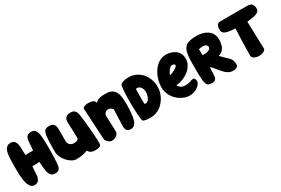

<svg xmlns="http://www.w3.org/2000/svg" viewBox="86 -1918 4442 3039"><g transform="rotate(-30 2307.5 -398.0)"><path d="M272 -292Q269 -268.1 267.1 -234.9Q265.1 -201.7 263.9 -177.7Q262.7 -153.8 259.8 -126.5Q256.8 -99.1 250 -80.3Q243.2 -61.5 231.4 -45.4Q219.7 -29.3 199.7 -21.2Q179.7 -13.2 151.9 -13.2Q129.4 -13.2 111.3 -23.2Q93.3 -33.2 80.3 -52.7Q67.4 -72.3 57.6 -95.2Q47.9 -118.2 42 -150.6Q36.1 -183.1 32.2 -211.7Q28.3 -240.2 26.6 -278.1Q24.9 -315.9 24.4 -343Q23.9 -370.1 23.9 -405.8Q23.9 -447.8 24.2 -476.3Q24.4 -504.9 25.6 -539.3Q26.9 -573.7 28.8 -596.4Q30.8 -619.1 34.2 -645Q37.6 -670.9 43 -687.5Q48.3 -704.1 55.7 -721.7Q63 -739.3 72.8 -749.3Q82.5 -759.3 95 -768.1Q107.4 -776.9 123.3 -780.5Q139.2 -784.2 158.2 -784.2Q186 -784.2 205.8 -773.4Q225.6 -762.7 236.3 -743.2Q247.1 -723.6 252.9 -700.4Q258.8 -677.2 260.5 -648.2Q262.2 -619.1 262.7 -593.8Q263.2 -568.4 264.2 -540.5Q265.1 -512.7 268.1 -495.1Q307.1 -501 335 -501L404.8 -499Q409.2 -526.4 411.6 -564.5Q414.1 -602.5 415 -629.2Q416 -655.8 421.6 -684.8Q427.2 -713.9 437 -731.7Q446.8 -749.5 467.8 -761.2Q488.8 -772.9 520 -772.9Q546.9 -772.9 566.2 -765.4Q585.4 -757.8 599.1 -739.5Q612.8 -721.2 621.1 -697Q629.4 -672.9 634 -632.3Q638.7 -591.8 640.4 -547.6Q642.1 -503.4 642.1 -438Q642.1 -153.3 625.5 -81.1Q608.9 -8.8 530.8 -8.8Q507.3 -8.8 489 -15.9Q470.7 -22.9 458.5 -33.9Q446.3 -44.9 437.3 -63.7Q428.2 -82.5 423.3 -100.6Q418.5 -118.7 414.8 -145.3Q411.1 -171.9 409.4 -193.4Q407.7 -214.8 405 -245.6Q402.3 -276.4 399.9 -297.9Q370.1 -289.1 337.9 -289.1Q287.1 -289.1 272 -292Z M827.6 -710Q855 -710 875 -699.7Q895 -689.5 905.5 -671.6Q916 -653.8 920.9 -633.3Q925.8 -612.8 925.8 -588.9V-370.1Q925.8 -330.6 955.1 -303.2Q984.4 -275.9 1023.9 -275.9Q1111.8 -275.9 1111.8 -324.2Q1111.8 -381.3 1109.1 -453.9Q1106.4 -526.4 1104 -570.3L1101.6 -613.8Q1101.6 -665.5 1129.2 -695.3Q1156.7 -725.1 1211.9 -725.1Q1226.6 -725.1 1238.8 -723.1Q1251 -721.2 1260.3 -719Q1269.5 -716.8 1277.6 -711.2Q1285.6 -705.6 1291 -701.4Q1296.4 -697.3 1301.8 -688.7Q1307.1 -680.2 1310.1 -674.8Q1313 -669.4 1316.9 -658.2Q1320.8 -647 1322.3 -641.1Q1323.7 -635.3 1327.6 -622.1Q1332.5 -585.4 1340.1 -525.1Q1347.7 -464.8 1360.4 -316.7Q1373 -168.5 1373 -65.9Q1373 -38.1 1345.7 -23.9Q1318.4 -9.8 1269 -9.8Q1243.7 -9.8 1223.1 -13.9Q1202.6 -18.1 1190.4 -23.7Q1178.2 -29.3 1167.7 -39.1Q1157.2 -48.8 1152.6 -55.7Q1147.9 -62.5 1141.6 -73.2Q1139.6 -72.8 1124.5 -67.9Q1109.4 -63 1104.5 -61.5Q1099.6 -60.1 1084.2 -55.7Q1068.8 -51.3 1059.6 -49.6Q1050.3 -47.9 1033.4 -44.9Q1016.6 -42 1002.4 -40.8Q988.3 -39.6 969 -38.3Q949.7 -37.1 929.7 -37.1Q893.6 -37.1 851.6 -61.8Q809.6 -86.4 775.1 -124.5Q740.7 -162.6 717.8 -211.7Q694.8 -260.7 694.8 -306.2Q694.8 -380.4 695.6 -430.2Q696.3 -480 699.2 -525.1Q702.1 -570.3 705.6 -596.9Q709 -623.5 717 -646.5Q725.1 -669.4 733.6 -680.2Q742.2 -690.9 757.3 -698.5Q772.5 -706.1 787.8 -708Q803.2 -710 827.6 -710Z M1527.8 -714.8Q1592.8 -714.8 1623.8 -698Q1654.8 -681.2 1658.7 -647Q1660.6 -648.9 1667.2 -656Q1673.8 -663.1 1677 -666Q1680.2 -668.9 1689 -675.5Q1697.8 -682.1 1705.6 -685.3Q1713.4 -688.5 1727.1 -693.1Q1740.7 -697.8 1755.9 -700.2Q1771 -702.6 1792.7 -704.3Q1814.5 -706.1 1839.8 -706.1Q1900.4 -706.1 1940.2 -691.4Q1980 -676.8 2006.1 -641.4Q2032.2 -606 2043.5 -549.6Q2054.7 -493.2 2054.7 -407.2Q2054.7 -206.1 2024.7 -112.5Q1994.6 -19 1919.9 -19Q1869.1 -19 1848.4 -44.2Q1827.6 -69.3 1827.6 -123Q1827.6 -189.5 1833.3 -291.5Q1838.9 -393.6 1838.9 -415Q1838.9 -432.1 1814.5 -451.7Q1790 -471.2 1758.8 -471.2Q1721.7 -471.2 1701.2 -446.5Q1680.7 -421.9 1680.7 -398.9Q1680.7 -339.4 1686.3 -254.9Q1691.9 -170.4 1691.9 -110.8Q1691.9 -65.4 1651.6 -37.1Q1611.3 -8.8 1560.5 -8.8Q1541 -8.8 1508.1 -33.7Q1475.1 -58.6 1464.8 -90.8Q1432.6 -665 1432.6 -669.9Q1432.6 -686.5 1463.6 -700.7Q1494.6 -714.8 1527.8 -714.8Z M2294.4 -749Q2359.4 -749 2418.5 -722.4Q2477.5 -695.8 2521.7 -649.2Q2565.9 -602.5 2592.3 -534.2Q2618.7 -465.8 2618.7 -387.2Q2618.7 -338.4 2604.2 -287.4Q2589.8 -236.3 2560.8 -188.5Q2531.7 -140.6 2491.7 -103Q2451.7 -65.4 2395.5 -42.7Q2339.4 -20 2275.9 -20Q2228.5 -20 2192.4 -26.6Q2156.2 -33.2 2144.5 -44.9Q2133.3 -56.2 2125 -164.8Q2116.7 -273.4 2116.7 -417Q2116.7 -530.3 2123.5 -609.9Q2130.4 -689.5 2140.6 -705.1Q2152.3 -722.7 2193.6 -735.8Q2234.9 -749 2294.4 -749ZM2415.5 -413.1Q2415.5 -440.9 2406 -467.8Q2396.5 -494.6 2375.7 -513.9Q2355 -533.2 2327.6 -533.2Q2316.4 -533.2 2311 -532.2Q2305.7 -531.2 2304.4 -530.5Q2303.2 -529.8 2303.2 -526.1Q2303.2 -522.5 2302.7 -521Q2299.8 -484.9 2299.8 -397.9L2301.8 -261.2Q2302.2 -256.3 2306.2 -255.1Q2310.1 -253.9 2325.7 -253.9Q2360.4 -253.9 2387.9 -300Q2415.5 -346.2 2415.5 -413.1Z M2886.7 -259.8Q2896 -245.1 2903.8 -235.4Q2911.6 -225.6 2925.3 -213.1Q2939 -200.7 2957.5 -194.3Q2976.1 -188 2998.5 -188Q3040 -188 3068.8 -192.4Q3097.7 -196.8 3108.9 -202.4Q3120.1 -208 3134.5 -212.4Q3148.9 -216.8 3164.6 -216.8Q3182.1 -216.8 3192.9 -198.5Q3203.6 -180.2 3203.6 -147.9Q3203.6 -129.4 3187 -106.2Q3170.4 -83 3143.3 -62Q3116.2 -41 3076.2 -26.6Q3036.1 -12.2 2994.6 -12.2Q2933.6 -12.2 2873.3 -39.3Q2813 -66.4 2767.1 -111.1Q2721.2 -155.8 2692.9 -217.5Q2664.6 -279.3 2664.6 -344.2Q2664.6 -422.4 2688.7 -498.3Q2712.9 -574.2 2753.9 -633.1Q2794.9 -691.9 2854.2 -728Q2913.6 -764.2 2979.5 -764.2Q3028.8 -764.2 3072.8 -750.7Q3116.7 -737.3 3151.4 -711.7Q3186 -686 3206.3 -645.3Q3226.6 -604.5 3226.6 -554.2Q3226.6 -503.9 3205.6 -457.8Q3184.6 -411.6 3149.7 -377.7Q3114.7 -343.8 3070.3 -317.6Q3025.9 -291.5 2978.8 -277.1Q2931.6 -262.7 2886.7 -259.8ZM3033.7 -540Q3033.7 -571.8 2984.4 -571.8Q2957 -571.8 2922.6 -529.3Q2888.2 -486.8 2878.4 -448.2Q2919.9 -454.1 2976.8 -487.3Q3033.7 -520.5 3033.7 -540Z M3553.7 -778.8Q3611.3 -778.8 3661.1 -764.9Q3710.9 -751 3750.5 -723.6Q3790 -696.3 3812.7 -651.6Q3835.4 -606.9 3835.4 -549.8Q3835.4 -494.1 3822 -449.5Q3808.6 -404.8 3777.3 -371.8Q3746.1 -338.9 3699.7 -328.1Q3728.5 -295.9 3762 -264.2Q3795.4 -232.4 3812.7 -216.6Q3830.1 -200.7 3846.4 -178.5Q3862.8 -156.2 3869.1 -129.9Q3875.5 -103.5 3875.5 -64Q3875.5 -39.6 3846.7 -24.2Q3817.9 -8.8 3780.8 -8.8Q3744.1 -8.8 3711.2 -23.9Q3678.2 -39.1 3649.7 -66.7Q3621.1 -94.2 3597.9 -122.3Q3574.7 -150.4 3544.9 -187.5Q3515.1 -224.6 3492.7 -247.1Q3486.8 -222.2 3485.6 -184.6Q3484.4 -147 3483.4 -118.9Q3482.4 -90.8 3476.8 -64Q3471.2 -37.1 3452.9 -22.5Q3434.6 -7.8 3402.3 -7.8Q3344.7 -7.8 3321.8 -25.4Q3293.5 -46.4 3284.7 -113.8Q3276.4 -174.3 3276.4 -376Q3276.4 -388.2 3276.4 -405.8Q3276.4 -451.7 3277.6 -486.8Q3278.8 -522 3282 -555.9Q3285.2 -589.8 3290.5 -614.5Q3295.9 -639.2 3304.4 -662.4Q3313 -685.5 3324.2 -701.2Q3335.4 -716.8 3351.6 -730.7Q3367.7 -744.6 3387 -753.2Q3406.2 -761.7 3431.9 -767.8Q3457.5 -773.9 3487.1 -776.4Q3516.6 -778.8 3553.7 -778.8ZM3562.5 -585.9Q3545.4 -585.9 3525.1 -583.3Q3504.9 -580.6 3493.2 -578.1L3481.4 -575.2L3483.4 -464.8H3497.6Q3634.8 -464.8 3634.8 -534.2Q3634.8 -552.2 3614 -569.1Q3593.3 -585.9 3562.5 -585.9Z M4594.2 -680.2Q4594.2 -659.7 4587.2 -644.3Q4580.1 -628.9 4564.9 -618.4Q4549.8 -607.9 4532.5 -600.6Q4515.1 -593.3 4487.5 -588.1Q4460 -583 4436 -579.6Q4412.1 -576.2 4376 -572.3Q4366.7 -571.3 4362.3 -570.8L4377.4 -71.8Q4377.4 -52.2 4357.9 -37.1Q4338.4 -22 4309.3 -14.4Q4280.3 -6.8 4248.5 -6.8Q4235.8 -6.8 4217.8 -10.7Q4199.7 -14.6 4179.9 -22.5Q4160.2 -30.3 4146.2 -44.7Q4132.3 -59.1 4132.3 -77.1Q4134.3 -386.2 4146.5 -571.8Q4043.9 -578.6 4006.3 -587.9Q3928.2 -606.4 3918 -657.7Q3916.5 -666 3916.5 -675.8Q3916.5 -789.1 3989.3 -789.1H4482.4Q4497.6 -789.1 4508.8 -788.1Q4520 -787.1 4537.4 -781Q4554.7 -774.9 4565.9 -764.2Q4577.1 -753.4 4585.7 -731.7Q4594.2 -710 4594.2 -680.2Z"/></g></svg>

Font: Blue Custard
Style: Regular
Weight: 400
Version: Version 01.01